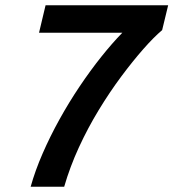

<svg xmlns="http://www.w3.org/2000/svg" viewBox="-20 -713 662 733"><path d="M97 0Q114 -61 142.5 -126.5Q171 -192 207 -257Q243 -322 284 -383Q325 -444 366.5 -496Q408 -548 447 -588H129L154 -693H622L599 -598Q567 -571 527 -525.5Q487 -480 443 -421Q399 -362 357 -293Q315 -224 281 -150Q247 -76 225 0Z"/></svg>

Font: Ubuntu Sans Mono SemiBold
Style: Italic
Weight: 600
Italic angle: -13.5°
Monospace: yes
Designer: Dalton Maag Ltd
Foundry: Dalton Maag Ltd
Version: Version 1.006